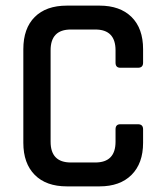

<svg xmlns="http://www.w3.org/2000/svg" viewBox="-20 -663 580 683"><path d="M334 0H218Q144 0 103.5 -41Q63 -82 63 -155V-488Q63 -562 103.5 -602.5Q144 -643 218 -643H334Q407 -643 448 -602.5Q489 -562 489 -488V-440Q489 -422 471 -422H408Q391 -422 391 -440V-484Q391 -558 319 -558H232Q160 -558 160 -484V-159Q160 -85 232 -85H319Q391 -85 391 -159V-203Q391 -221 408 -221H471Q489 -221 489 -203V-155Q489 -82 448 -41Q407 0 334 0Z"/></svg>

Font: Rajdhani Semibold
Style: Regular
Weight: 600
Designer: Satya Rajpurohit, Jyotish Sonowal
Foundry: Indian Type Foundry
Version: Version 1.200;PS 1.0;hotconv 1.0.78;makeotf.lib2.5.61930; tt